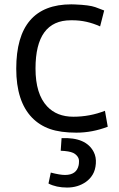

<svg xmlns="http://www.w3.org/2000/svg" viewBox="-20 -592 540 871"><path d="M468.8 -17.1Q398.4 9.8 326.4 9.8Q254.4 9.8 206.8 -6.8Q159.2 -23.4 125 -58.6Q53.7 -132.8 53.7 -280.3Q53.7 -572.3 303.7 -572.3L320.8 -571.8Q384.8 -569.3 412.4 -559.6Q439.9 -549.8 452.6 -544.4L434.1 -472.2Q372.6 -500 309.6 -500H301.3Q141.1 -500 141.1 -281.2Q141.1 -165.5 193.8 -109.4Q237.8 -62.5 312.7 -62.5Q387.7 -62.5 456.1 -89.4ZM210.4 190.9Q252 201.7 274.9 201.7Q327.6 201.7 336.9 157.2Q338.4 149.9 338.4 138.4Q338.4 127 331.1 117.2Q323.7 107.4 312 101.6Q293.9 93.3 255.4 91.8L259.3 34.7Q370.6 29.8 405.3 97.7Q417 120.6 414.8 150.1Q412.6 179.7 400.6 199.7Q388.7 219.7 370.1 232.9Q333.5 258.8 284.4 258.8Q235.4 258.8 200.2 240.7V239.3Z"/></svg>

Font: Duru Sans
Style: Regular
Weight: 400
Designer: Onur Yazõcõgil
Foundry: Onur Yazõcõgil
Version: Version 1.001